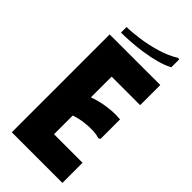

<svg xmlns="http://www.w3.org/2000/svg" viewBox="-269 -916 971 971"><g transform="rotate(45 216.0 -430.5)"><path d="M407 -700V-556H203V-408Q233 -419 265 -425.5Q297 -432 328 -434Q359 -436 386 -433V-294L376 -288Q355 -295 327.5 -296Q300 -297 268 -293Q236 -289 203 -278V-144H407V0H45V-700ZM374 -861 383 -859V-803Q354 -787 313.5 -776Q273 -765 229 -758.5Q185 -752 145.5 -749.5Q106 -747 79 -747V-787Q116 -787 169.5 -794.5Q223 -802 278 -818.5Q333 -835 374 -861Z"/></g></svg>

Font: Phudu Light
Style: Bold
Weight: 700
Version: Version 1.005;gftools[0.9.23]